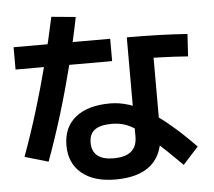

<svg xmlns="http://www.w3.org/2000/svg" viewBox="-58 -880 1116 1002"><g transform="rotate(-5 500.0 -378.5)"><path d="M507 59Q394 59 330.5 6Q267 -47 267 -140Q267 -235 331.5 -287Q396 -339 513 -339Q561 -339 610 -323.5Q659 -308 711.5 -276Q764 -244 823 -194Q882 -144 949 -75L868 14Q788 -66 734.5 -114.5Q681 -163 644 -188.5Q607 -214 576.5 -223Q546 -232 513 -232Q452 -232 423 -210.5Q394 -189 394 -144Q394 -98 422.5 -75Q451 -52 507 -52Q569 -52 599.5 -78Q630 -104 630 -155V-675Q719 -675 796 -672.5Q873 -670 947 -665L940 -548Q874 -553 802 -555.5Q730 -558 650 -558L760 -643V-168Q760 -56 696.5 1.5Q633 59 507 59ZM44 -100Q87 -218 122.5 -334Q158 -450 189 -569.5Q220 -689 247 -816L374 -804Q348 -675 316.5 -550.5Q285 -426 248 -305Q211 -184 167 -64ZM37 -558V-675H543V-558Z"/></g></svg>

Font: M PLUS 1 Code
Style: Bold
Weight: 700
Designer: Coji Morishita
Foundry: UNDERFOREST DESIGN
Version: Version 1.002